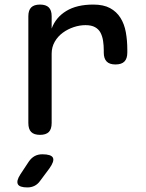

<svg xmlns="http://www.w3.org/2000/svg" viewBox="-20 -580 640 840"><path d="M155 10Q129 10 116.5 -2.5Q104 -15 104 -42V-509Q104 -535 116.5 -547.5Q129 -560 155 -560Q181 -560 193.5 -547.5Q206 -535 206 -509V-455Q224 -504 270 -532Q316 -560 388 -560Q433 -560 461.5 -544.5Q490 -529 507 -502Q524 -475 530.5 -439Q537 -403 537 -362V-350Q537 -324 524.5 -311Q512 -298 485 -298Q459 -298 446.5 -311Q434 -324 434 -350V-360Q434 -381 431 -401Q428 -421 420 -436.5Q412 -452 396 -461Q380 -470 354 -470Q329 -470 303 -461.5Q277 -453 255 -437Q233 -421 219.5 -397.5Q206 -374 206 -345V-42Q206 -15 193.5 -2.5Q181 10 155 10ZM69 183 106 127Q117 111 131.5 103Q146 95 165 95Q204 95 211.5 110Q219 125 196 157L155 212Q145 226 131 233Q117 240 100 240Q65 240 58 225.5Q51 211 69 183Z"/></svg>

Font: Maple Mono NL Medium
Style: Regular
Weight: 500
Monospace: yes
Designer: subframe7536
Version: Version 7.000